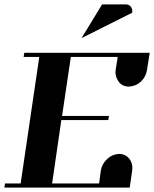

<svg xmlns="http://www.w3.org/2000/svg" viewBox="-20 -856 703 876"><path d="M0 0 2.9 -19H74.2L159.2 -596.2H87.9L90.8 -615.2H663.1L650.9 -538.1Q646.5 -505.9 623 -483.9Q600.1 -462.4 567.9 -460.9Q538.1 -460.9 521 -483.9Q506.8 -504.9 506.8 -526.9Q506.8 -528.3 507.3 -532.2Q507.8 -536.1 507.8 -538.1L517.1 -596.2H303.2L263.2 -327.1H477.1L474.1 -308.1H259.8L217.8 -19H432.1L439.9 -77.1Q444.3 -107.4 469.2 -130.9Q492.2 -152.3 522.9 -153.8Q552.2 -153.8 570.8 -130.9Q584 -112.3 584 -89.8Q584 -81.1 583 -77.1L571.8 0ZM352.1 -682.1 445.8 -835.9H554.2Q569.3 -835.9 577.1 -825.2Q585.4 -813.5 583 -797.9Z"/></svg>

Font: Hjet
Style: Italic
Weight: 400
Designer: T. Christopher White
Version: Version 1.2